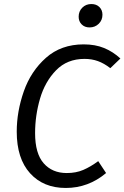

<svg xmlns="http://www.w3.org/2000/svg" viewBox="-20 -920 617 952"><path d="M577 -630 527 -582Q496 -606 465.5 -617Q435 -628 399 -628Q313 -628 258 -571.5Q203 -515 178.5 -431Q154 -347 154 -260Q154 -159 196.5 -110.5Q239 -62 311 -62Q357 -62 393 -77.5Q429 -93 467 -121L506 -62Q418 12 306 12Q195 12 129 -61Q63 -134 63 -267Q63 -367 98 -467Q133 -567 208 -633.5Q283 -700 395 -700Q452 -700 496 -682Q540 -664 577 -630ZM370 -837Q370 -864 388 -882Q406 -900 433 -900Q458 -900 473 -885Q488 -870 488 -847Q488 -820 469.5 -802Q451 -784 424 -784Q400 -784 385 -799Q370 -814 370 -837Z"/></svg>

Font: Fira Sans Book
Style: Italic
Weight: 350
Italic angle: -8°
Designer: bBox Type GmbH & Carrois Corporate GbR & Edenspiekermann AG
Foundry: bBox Type GmbH & Carrois Corporate GbR & Edenspiekermann AG
Version: Version 4.301